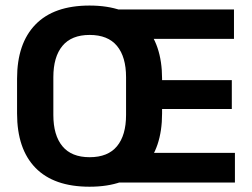

<svg xmlns="http://www.w3.org/2000/svg" viewBox="-20 -674 931 709"><path d="M310.5 15.5Q179 15.5 111 -54.2Q43 -124 43 -255V-383.5Q43 -513.5 111 -583.5Q179 -653.5 310.5 -653.5Q443 -653.5 510.8 -582.8Q578.5 -512 578.5 -383.5V-255Q578.5 -125.5 510.8 -55Q443 15.5 310.5 15.5ZM311 -93.5Q378.5 -93.5 412 -134Q445.5 -174.5 445.5 -249.5V-389Q445.5 -464 412 -504.5Q378.5 -545 311 -545Q244 -545 210.5 -504.5Q177 -464 177 -389V-249.5Q177 -174.5 210.5 -134Q244 -93.5 311 -93.5ZM399 0V-109.5H847.5V0ZM492.5 -271.5V-378H836V-271.5ZM398.5 -530.5V-639H844V-530.5Z"/></svg>

Font: Anek Gujarati Medium SemiBold
Style: Regular
Weight: 600
Version: Version 1.003